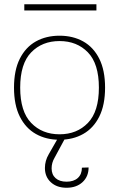

<svg xmlns="http://www.w3.org/2000/svg" viewBox="-20 -657 564 910"><path d="M437 -636.7H95.2V-607.4H437ZM295.4 232.9Q342.3 232.9 371.1 206.3Q399.9 179.7 399.9 136.7L368.2 137.7Q368.2 168.9 348.9 186.5Q329.6 204.1 295.4 204.1Q262.2 204.1 243.4 187.3Q224.6 170.4 224.6 141.1Q224.6 114.3 238.8 90.3L287.6 0V-1H253.4V0L210.9 74.2Q192.9 105 192.9 139.2Q192.9 181.2 221.2 207Q249.5 232.9 295.4 232.9ZM262.2 -462.4Q344.7 -462.4 396.7 -408.7Q448.7 -355 448.7 -241.7Q448.7 -128.4 396.7 -74.5Q344.7 -20.5 262.2 -20.5Q179.7 -20.5 127.7 -74.5Q75.7 -128.4 75.7 -241.7Q75.7 -355 127.7 -408.7Q179.7 -462.4 262.2 -462.4ZM262.2 -487.8Q198.7 -487.8 150.1 -460.7Q101.6 -433.6 74 -378.9Q46.4 -324.2 46.4 -241.7Q46.4 -159.2 74 -104.2Q101.6 -49.3 150.1 -22Q198.7 5.4 262.2 5.4Q325.7 5.4 374.3 -22Q422.9 -49.3 450.4 -104.2Q478 -159.2 478 -241.7Q478 -324.2 450.4 -378.9Q422.9 -433.6 374.3 -460.7Q325.7 -487.8 262.2 -487.8Z"/></svg>

Font: Estedad-FD-VF Thin
Style: Regular
Weight: 100
Designer: Amin Abedi
Version: Version 5.0